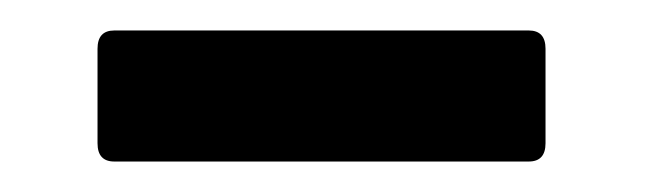

<svg xmlns="http://www.w3.org/2000/svg" viewBox="-20 -329 423 126"><path d="M55 -223Q44 -223 44 -235V-297Q44 -309 55 -309H327Q338 -309 338 -297V-235Q338 -223 327 -223Z"/></svg>

Font: Sofia Sans Condensed
Style: Bold
Weight: 700
Designer: Botio Nikoltchev, Ani Petrova
Foundry: lettersoup
Version: Version 4.101; ttfautohint (v1.8.4.7-5d5b)